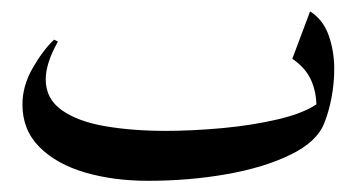

<svg xmlns="http://www.w3.org/2000/svg" viewBox="-20 -311 628 338"><path d="M82 -237.8Q60.5 -199.7 60.5 -171.4Q60.5 -137.2 88.6 -117.2Q116.7 -97.2 164.8 -88.9Q212.9 -80.6 272 -80.6Q317.4 -80.6 370.8 -85.4Q424.3 -90.3 470.7 -101.3Q517.1 -112.3 541.5 -130.4L537.1 -122.1Q537.1 -149.4 527.3 -170.7Q517.6 -191.9 494.6 -207.5L525.9 -291Q548.8 -276.4 558.6 -248.8Q568.4 -221.2 568.4 -189.5Q568.4 -164.6 563.7 -139.6Q559.1 -114.7 550.8 -94.2Q538.1 -61.5 491.7 -38.8Q445.3 -16.1 379.2 -4.4Q313 7.3 240.7 7.3Q180.2 7.3 129.9 -7.3Q79.6 -22 49.6 -52Q19.5 -82 19.5 -127Q19.5 -159.7 37.4 -190.9Q55.2 -222.2 75.2 -241.2Z"/></svg>

Font: Lateef
Style: Regular
Weight: 400
Designer: SIL International
Foundry: SIL International
Version: Version 4.200